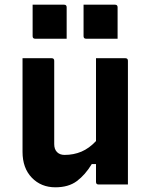

<svg xmlns="http://www.w3.org/2000/svg" viewBox="-20 -786 640 818"><path d="M200 -538Q211 -538 211 -527V-172Q211 -150 223 -138Q235 -126 255 -126Q294 -126 327 -140Q360 -154 389 -185V-538H514Q525 -538 525 -527V0H400Q389 0 389 -11V-87H371Q343 -41 307.5 -14.5Q272 12 216 12Q155 12 115.5 -29Q76 -70 76 -139V-538ZM119 -766H253Q264 -766 264 -755V-621H130Q119 -621 119 -632ZM336 -766H470Q481 -766 481 -755V-621H347Q336 -621 336 -632Z"/></svg>

Font: Recursive Mn Lnr St
Style: Bold
Weight: 700
Monospace: yes
Version: Version 1.079;hotconv 1.0.112;makeotfexe 2.5.65598; ttfautoh